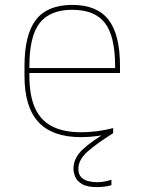

<svg xmlns="http://www.w3.org/2000/svg" viewBox="-20 -550 590 784"><path d="M311 10Q194 10 137 -51.5Q80 -113 80 -240V-280Q80 -409 127 -469.5Q174 -530 275 -530Q376 -530 423 -469.5Q470 -409 470 -280V-252H90V-272H460L450 -262V-280Q450 -402 408.5 -456Q367 -510 275 -510Q184 -510 142 -456Q100 -402 100 -280V-240Q100 -161 122.5 -110Q145 -59 192 -34.5Q239 -10 311 -10Q343 -10 378 -14.5Q413 -19 442 -27V-6Q412 1 377.5 5.5Q343 10 311 10ZM377 214Q335 214 314 201Q293 188 286.5 170.5Q280 153 280 139Q280 95 318.5 59.5Q357 24 424 -15L442 -6Q373 37 336.5 70Q300 103 300 139Q300 162 312 174Q324 186 342 190Q360 194 377 194Q392 194 407.5 191Q423 188 435 184V206Q422 210 407 212Q392 214 377 214Z"/></svg>

Font: M PLUS Code Latin SemiExpanded Thin
Style: Regular
Weight: 250
Width: 6
Designer: Coji Morishita
Foundry: UNDERFOREST DESIGN
Version: Version 1.002; ttfautohint (v1.8.3)